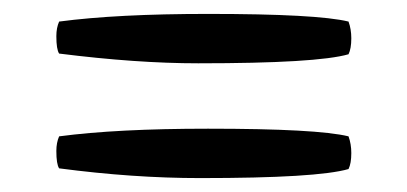

<svg xmlns="http://www.w3.org/2000/svg" viewBox="-20 -494 585 276"><path d="M61 -277Q61 -289 65 -298Q148 -309 279 -309Q436 -309 481 -298Q485 -287 485 -274Q485 -259 481 -251Q436 -238 268 -238Q171 -238 65 -252Q61 -258 61 -277ZM61 -442Q61 -454 65 -463Q148 -474 279 -474Q436 -474 481 -463Q485 -452 485 -439Q485 -424 481 -416Q436 -403 265 -403Q176 -403 65 -417Q61 -423 61 -442Z"/></svg>

Font: Gorditas
Style: Regular
Weight: 400
Designer: Gustavo Dipre (gbrenda1987@gmail.com)
Foundry: Gustavo Dipre (gbrenda1987@gmail.com)
Version: Version 1.001